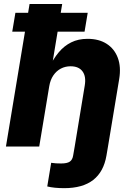

<svg xmlns="http://www.w3.org/2000/svg" viewBox="-20 -748 672 980"><path d="M307.6 212.4Q282.7 212.4 260.5 210.2Q238.3 208 221.2 203.6L241.2 83Q252.9 85 265.9 85.7Q278.8 86.4 291.5 86.4Q322.8 86.4 336.4 76.9Q350.1 67.4 353.5 44.9L361.3 0H531.2L523.4 45.9Q509.3 128.9 455.6 170.7Q401.9 212.4 307.6 212.4ZM231.4 -308.1 180.2 0H10.3L130.9 -727.5H297.4L244.1 -404.8H231.4Q252.9 -448.7 280 -481.2Q307.1 -513.7 343.3 -531.7Q379.4 -549.8 427.2 -549.8Q484.9 -549.8 524.4 -524.4Q564 -499 581.3 -452.9Q598.6 -406.7 588.4 -344.7L531.2 0H361.3L412.6 -311.5Q420.4 -357.9 401.1 -383.8Q381.8 -409.7 340.3 -409.7Q313 -409.7 290.3 -397.7Q267.6 -385.7 252.2 -363Q236.8 -340.3 231.4 -308.1ZM42.5 -586.4 58.6 -682.6H427.7L411.6 -586.4Z"/></svg>

Font: Inter 16pt ExtraBold
Style: Italic
Weight: 800
Italic angle: -9.3988°
Version: Version 4.001;git-66647c0bb